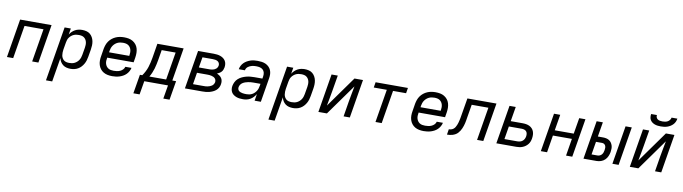

<svg xmlns="http://www.w3.org/2000/svg" viewBox="-38 -1537 9075 2550"><g transform="rotate(10 4500.0 -262.5)"><path d="M32 0 118 -520H542L456 0H372L446 -447H190L116 0Z M596 215 718 -520H802L788 -436Q800 -457 819 -475.5Q838 -494 860 -506Q882 -518 906.5 -523Q931 -528 955 -528Q984 -528 1012 -521Q1040 -514 1060.5 -497Q1081 -480 1094.5 -456Q1108 -432 1113.5 -404.5Q1119 -377 1118 -348Q1117 -319 1112 -290L1095 -190Q1091 -165 1083.5 -140.5Q1076 -116 1063 -93Q1050 -70 1031.5 -50Q1013 -30 989.5 -16.5Q966 -3 940.5 2.5Q915 8 890 8Q862 8 835.5 1.5Q809 -5 788 -21Q767 -37 753 -60Q739 -83 734 -109L680 215ZM859 -66Q877 -66 895.5 -69Q914 -72 931 -80.5Q948 -89 963 -102.5Q978 -116 988 -132Q998 -148 1004 -166Q1010 -184 1013 -202L1030 -302Q1033 -321 1033.5 -340Q1034 -359 1030 -377Q1026 -395 1016.5 -410Q1007 -425 993 -435.5Q979 -446 960.5 -450Q942 -454 923 -454Q906 -454 888 -451.5Q870 -449 853 -441.5Q836 -434 821.5 -422Q807 -410 795.5 -394.5Q784 -379 778.5 -361.5Q773 -344 770 -327L753 -227Q750 -207 749.5 -187.5Q749 -168 752 -149.5Q755 -131 764 -114.5Q773 -98 787 -86.5Q801 -75 820 -70.5Q839 -66 859 -66Z M1452 8Q1420 8 1390 2Q1360 -4 1335 -18.5Q1310 -33 1292 -56Q1274 -79 1265 -107.5Q1256 -136 1256 -167Q1256 -198 1262 -230L1278 -330Q1283 -357 1292.5 -384Q1302 -411 1319 -435Q1336 -459 1359.5 -477.5Q1383 -496 1410 -507.5Q1437 -519 1464.5 -523.5Q1492 -528 1519 -528Q1551 -528 1581 -522.5Q1611 -517 1636.5 -502Q1662 -487 1680.5 -464Q1699 -441 1707.5 -412.5Q1716 -384 1716.5 -353Q1717 -322 1712 -290L1701 -223H1345L1344 -218Q1340 -198 1339.5 -178.5Q1339 -159 1344 -141Q1349 -123 1359.5 -108Q1370 -93 1385.5 -83Q1401 -73 1420 -69.5Q1439 -66 1459 -66Q1480 -66 1501.5 -69Q1523 -72 1544 -81Q1565 -90 1581.5 -107Q1598 -124 1603 -145H1686Q1681 -121 1668.5 -98Q1656 -75 1637.5 -56.5Q1619 -38 1596 -25.5Q1573 -13 1549 -5.5Q1525 2 1500.5 5Q1476 8 1452 8ZM1357 -297H1629L1630 -302Q1633 -322 1633.5 -341Q1634 -360 1629.5 -378Q1625 -396 1615 -411Q1605 -426 1590.5 -436Q1576 -446 1557.5 -450Q1539 -454 1519 -454Q1501 -454 1482 -451Q1463 -448 1445.5 -440Q1428 -432 1412.5 -418.5Q1397 -405 1386 -388.5Q1375 -372 1369 -354Q1363 -336 1360 -318Z M1769 183 1812 -74H1844Q1864 -102 1880 -133Q1896 -164 1906.5 -196Q1917 -228 1924 -260.5Q1931 -293 1937 -325L1969 -520H2323L2249 -74H2300L2257 183H2173L2204 0H1884L1853 183ZM1940 -73H2166L2228 -447H2040L2018 -313Q2012 -282 2006 -251.5Q2000 -221 1991 -191Q1982 -161 1969.5 -131.5Q1957 -102 1940 -73Z M2432 0 2518 -520H2729Q2753 -520 2776 -517Q2799 -514 2820 -506.5Q2841 -499 2859 -486Q2877 -473 2888.5 -454Q2900 -435 2903 -412Q2906 -389 2902 -365Q2899 -349 2892.5 -333Q2886 -317 2874.5 -304.5Q2863 -292 2847.5 -283Q2832 -274 2817 -268Q2836 -260 2853 -248Q2870 -236 2881 -219Q2892 -202 2895 -180.5Q2898 -159 2894 -137Q2891 -114 2879 -91.5Q2867 -69 2848 -53Q2829 -37 2806 -26.5Q2783 -16 2759.5 -10Q2736 -4 2713 -2Q2690 0 2666 0ZM2566 -306H2707Q2719 -306 2731 -307Q2743 -308 2754.5 -311Q2766 -314 2777 -319Q2788 -324 2797.5 -332.5Q2807 -341 2813 -352Q2819 -363 2821 -375Q2824 -392 2817 -408Q2810 -424 2796 -432.5Q2782 -441 2764.5 -444Q2747 -447 2729 -447H2590ZM2528 -74H2666Q2681 -74 2695 -74.5Q2709 -75 2723.5 -78Q2738 -81 2753 -86.5Q2768 -92 2780.5 -100.5Q2793 -109 2801.5 -122.5Q2810 -136 2813 -150Q2815 -165 2811 -178.5Q2807 -192 2797.5 -202Q2788 -212 2775.5 -217.5Q2763 -223 2749 -226.5Q2735 -230 2720 -231Q2705 -232 2690 -232H2554Z M3216 8Q3193 8 3170.5 5.5Q3148 3 3127.5 -4.5Q3107 -12 3089 -24.5Q3071 -37 3060 -55.5Q3049 -74 3046 -96.5Q3043 -119 3047 -142Q3052 -169 3065 -195.5Q3078 -222 3100.5 -242Q3123 -262 3150 -274.5Q3177 -287 3205 -294.5Q3233 -302 3261 -304.5Q3289 -307 3316 -307H3423L3428 -339Q3432 -364 3426.5 -388Q3421 -412 3404 -427.5Q3387 -443 3363.5 -448.5Q3340 -454 3315 -454Q3301 -454 3287 -453Q3273 -452 3258.5 -448.5Q3244 -445 3230.5 -439Q3217 -433 3205 -424Q3193 -415 3185 -402Q3177 -389 3175 -375H3092Q3096 -399 3107.5 -422Q3119 -445 3137.5 -463.5Q3156 -482 3178.5 -494.5Q3201 -507 3224.5 -515Q3248 -523 3272.5 -525.5Q3297 -528 3321 -528Q3349 -528 3377 -524Q3405 -520 3429 -509Q3453 -498 3472 -479.5Q3491 -461 3501.5 -436.5Q3512 -412 3513.5 -384Q3515 -356 3510 -327L3456 0H3372L3387 -92Q3374 -70 3355.5 -50Q3337 -30 3314 -16.5Q3291 -3 3266 2.5Q3241 8 3216 8ZM3249 -66Q3268 -66 3287 -69.5Q3306 -73 3323.5 -82Q3341 -91 3356 -105.5Q3371 -120 3381.5 -137Q3392 -154 3397.5 -172.5Q3403 -191 3406 -210L3410 -234H3315Q3297 -234 3279.5 -232.5Q3262 -231 3244 -227.5Q3226 -224 3208 -218Q3190 -212 3173 -201.5Q3156 -191 3145 -174.5Q3134 -158 3131 -140Q3129 -126 3132.5 -113.5Q3136 -101 3145.5 -92Q3155 -83 3168 -78Q3181 -73 3194 -70.5Q3207 -68 3221 -67Q3235 -66 3249 -66Z M3596 215 3718 -520H3802L3788 -436Q3800 -457 3819 -475.5Q3838 -494 3860 -506Q3882 -518 3906.5 -523Q3931 -528 3955 -528Q3984 -528 4012 -521Q4040 -514 4060.5 -497Q4081 -480 4094.5 -456Q4108 -432 4113.5 -404.5Q4119 -377 4118 -348Q4117 -319 4112 -290L4095 -190Q4091 -165 4083.5 -140.5Q4076 -116 4063 -93Q4050 -70 4031.5 -50Q4013 -30 3989.5 -16.5Q3966 -3 3940.5 2.5Q3915 8 3890 8Q3862 8 3835.5 1.5Q3809 -5 3788 -21Q3767 -37 3753 -60Q3739 -83 3734 -109L3680 215ZM3859 -66Q3877 -66 3895.5 -69Q3914 -72 3931 -80.5Q3948 -89 3963 -102.5Q3978 -116 3988 -132Q3998 -148 4004 -166Q4010 -184 4013 -202L4030 -302Q4033 -321 4033.5 -340Q4034 -359 4030 -377Q4026 -395 4016.5 -410Q4007 -425 3993 -435.5Q3979 -446 3960.5 -450Q3942 -454 3923 -454Q3906 -454 3888 -451.5Q3870 -449 3853 -441.5Q3836 -434 3821.5 -422Q3807 -410 3795.5 -394.5Q3784 -379 3778.5 -361.5Q3773 -344 3770 -327L3753 -227Q3750 -207 3749.5 -187.5Q3749 -168 3752 -149.5Q3755 -131 3764 -114.5Q3773 -98 3787 -86.5Q3801 -75 3820 -70.5Q3839 -66 3859 -66Z M4232 0 4318 -520H4402L4367 -312Q4359 -260 4348.5 -207.5Q4338 -155 4329 -103L4627 -520H4742L4656 0H4572L4606 -208Q4615 -260 4625 -312.5Q4635 -365 4645 -417L4347 0Z M5002 0 5076 -447H4900L4912 -520H5348L5336 -447H5160L5086 0Z M5652 8Q5620 8 5590 2Q5560 -4 5535 -18.5Q5510 -33 5492 -56Q5474 -79 5465 -107.5Q5456 -136 5456 -167Q5456 -198 5462 -230L5478 -330Q5483 -357 5492.5 -384Q5502 -411 5519 -435Q5536 -459 5559.5 -477.5Q5583 -496 5610 -507.5Q5637 -519 5664.5 -523.5Q5692 -528 5719 -528Q5751 -528 5781 -522.5Q5811 -517 5836.5 -502Q5862 -487 5880.5 -464Q5899 -441 5907.5 -412.5Q5916 -384 5916.5 -353Q5917 -322 5912 -290L5901 -223H5545L5544 -218Q5540 -198 5539.5 -178.5Q5539 -159 5544 -141Q5549 -123 5559.5 -108Q5570 -93 5585.5 -83Q5601 -73 5620 -69.5Q5639 -66 5659 -66Q5680 -66 5701.5 -69Q5723 -72 5744 -81Q5765 -90 5781.5 -107Q5798 -124 5803 -145H5886Q5881 -121 5868.5 -98Q5856 -75 5837.5 -56.5Q5819 -38 5796 -25.5Q5773 -13 5749 -5.5Q5725 2 5700.5 5Q5676 8 5652 8ZM5557 -297H5829L5830 -302Q5833 -322 5833.5 -341Q5834 -360 5829.5 -378Q5825 -396 5815 -411Q5805 -426 5790.5 -436Q5776 -446 5757.5 -450Q5739 -454 5719 -454Q5701 -454 5682 -451Q5663 -448 5645.5 -440Q5628 -432 5612.5 -418.5Q5597 -405 5586 -388.5Q5575 -372 5569 -354Q5563 -336 5560 -318Z M5966 0 5978 -74Q5994 -74 6010 -78.5Q6026 -83 6039.5 -93.5Q6053 -104 6062 -119Q6071 -134 6077.5 -149.5Q6084 -165 6088.5 -180.5Q6093 -196 6096.5 -212Q6100 -228 6103.5 -244Q6107 -260 6109 -276L6150 -520H6542L6456 0H6372L6446 -447H6221L6191 -268Q6188 -249 6185 -230Q6182 -211 6177.5 -192.5Q6173 -174 6167 -155Q6161 -136 6153 -118Q6145 -100 6134.5 -83Q6124 -66 6110 -51Q6096 -36 6078 -26Q6060 -16 6041 -10Q6022 -4 6003.5 -2Q5985 0 5966 0Z M6632 0 6718 -520H6802L6769 -323H6931Q6955 -323 6978.5 -319Q7002 -315 7022.5 -305Q7043 -295 7058.5 -278.5Q7074 -262 7082 -240.5Q7090 -219 7091 -195Q7092 -171 7088 -147Q7085 -126 7077.5 -105.5Q7070 -85 7056 -67Q7042 -49 7023.5 -35.5Q7005 -22 6984.5 -14Q6964 -6 6943 -3Q6922 0 6901 0ZM6728 -74H6901Q6919 -74 6937 -78.5Q6955 -83 6970.5 -95Q6986 -107 6994.5 -124Q7003 -141 7006 -159Q7009 -177 7006.5 -195Q7004 -213 6993.5 -225.5Q6983 -238 6966 -243.5Q6949 -249 6931 -249H6757Z M7232 0 7318 -520H7402L7366 -305H7622L7658 -520H7742L7656 0H7572L7610 -232H7354L7316 0Z M8197 0 8283 -520H8367L8281 0ZM7807 0 7893 -520H7977L7944 -323H8014Q8036 -323 8057.5 -318.5Q8079 -314 8096.5 -303Q8114 -292 8126 -275Q8138 -258 8144.5 -237.5Q8151 -217 8150.5 -194.5Q8150 -172 8147 -150Q8142 -121 8129.5 -92Q8117 -63 8094.5 -41.5Q8072 -20 8042.5 -10Q8013 0 7984 0ZM7983 -74Q7999 -74 8014.5 -81Q8030 -88 8040.5 -101Q8051 -114 8056.5 -130Q8062 -146 8064 -161Q8067 -177 8066.5 -192.5Q8066 -208 8060 -221Q8054 -234 8041.5 -241.5Q8029 -249 8014 -249H7932L7903 -74Z M8432 0 8518 -520H8602L8567 -312Q8559 -260 8548.5 -207.5Q8538 -155 8529 -103L8827 -520H8942L8856 0H8772L8806 -208Q8815 -260 8825 -312.5Q8835 -365 8845 -417L8547 0ZM8743 -600Q8722 -600 8701 -602.5Q8680 -605 8661 -612Q8642 -619 8626 -631Q8610 -643 8600 -660Q8590 -677 8588 -698Q8586 -719 8589 -740H8667Q8664 -723 8670.5 -707.5Q8677 -692 8690 -683.5Q8703 -675 8720 -672Q8737 -669 8754 -669Q8771 -669 8789 -672Q8807 -675 8823 -683.5Q8839 -692 8850.5 -707.5Q8862 -723 8865 -740H8943Q8940 -719 8931 -698Q8922 -677 8906 -660Q8890 -643 8870 -631Q8850 -619 8829 -612Q8808 -605 8786 -602.5Q8764 -600 8743 -600Z"/></g></svg>

Font: Iosevka Extended Oblique
Style: Regular
Weight: 400
Width: 7
Italic angle: -9°
Monospace: yes
Designer: Belleve Invis
Foundry: Belleve Invis
Version: Version 32.0.1; ttfautohint (v1.8.4)